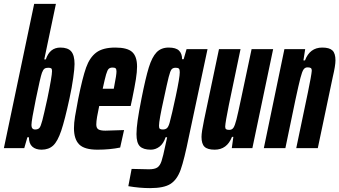

<svg xmlns="http://www.w3.org/2000/svg" viewBox="-37 -763 1748 989"><path d="M112 -56H104L88 0H-17L139 -743H251L191 -457H199Q219 -518 274 -518Q313 -518 330 -498Q347 -478 347 -433Q347 -410 340 -360.5Q333 -311 321 -256Q297 -145 278.5 -90Q260 -35 237 -13.5Q214 8 177 8Q147 8 129.5 -7.5Q112 -23 112 -56ZM207 -255Q231 -371 231 -397Q231 -408 226.5 -411Q222 -414 211 -414Q199 -414 192 -409Q185 -404 179 -388Q171 -366 148 -254Q125 -142 125 -119Q125 -96 144 -96Q159 -96 166 -104Q173 -112 181 -142.5Q189 -173 207 -255Z M344 -103Q344 -129 349.5 -163Q355 -197 366 -254Q388 -363 406.5 -415Q425 -467 459 -492.5Q493 -518 557 -518Q619 -518 644 -495Q669 -472 669 -420Q669 -393 663 -355Q657 -317 644 -254L636 -217H474Q467 -185 463 -161Q459 -137 459 -122Q459 -103 470 -96.5Q481 -90 506 -90Q527 -90 602 -93L582 -3Q529 8 465 8Q398 8 371 -19Q344 -46 344 -103ZM549 -306 552 -322Q563 -377 563 -395Q563 -407 558.5 -411Q554 -415 543 -415Q530 -415 523 -408.5Q516 -402 509.5 -379.5Q503 -357 492 -306Z M624 196 641 107 730 109Q759 109 773 100Q787 91 795 67Q803 43 815 -15Q816 -18 824 -56H816Q805 -23 784.5 -7.5Q764 8 740 8Q701 8 683.5 -9.5Q666 -27 666 -72Q666 -101 672 -143Q678 -185 692 -256Q713 -362 729.5 -415.5Q746 -469 769.5 -493.5Q793 -518 832 -518Q869 -518 885 -502.5Q901 -487 901 -458H909L924 -510H1032L937 -64Q912 60 893.5 111.5Q875 163 841 184.5Q807 206 736 206Q682 206 624 196ZM837 -132Q848 -172 868.5 -268Q889 -364 889 -391Q889 -405 884.5 -409.5Q880 -414 868 -414Q854 -414 847 -406Q840 -398 832 -366.5Q824 -335 807 -255Q782 -143 782 -115Q782 -103 786.5 -99.5Q791 -96 802 -96Q815 -96 823 -103Q831 -110 837 -132Z M1001 -58Q1001 -82 1014 -144L1091 -510H1202L1142 -223Q1124 -134 1123 -111Q1123 -101 1127.5 -97.5Q1132 -94 1144 -94Q1158 -94 1165.5 -105Q1173 -116 1181 -147.5Q1189 -179 1206 -260L1259 -510H1370L1263 0H1157L1165 -58H1158Q1132 8 1069 8Q1032 8 1016.5 -7Q1001 -22 1001 -58Z M1428 -510H1535L1526 -452H1534Q1559 -518 1623 -518Q1660 -518 1675.5 -503Q1691 -488 1691 -452Q1691 -425 1677 -366L1600 0H1489L1549 -287Q1567 -374 1569 -399Q1569 -409 1564 -412.5Q1559 -416 1547 -416Q1534 -416 1526.5 -405Q1519 -394 1510.5 -361.5Q1502 -329 1485 -250L1433 0H1322Z"/></svg>

Font: Saira Ultra Condensed ExtraBold
Style: Italic
Weight: 800
Width: 1
Italic angle: -12°
Designer: Hector Gatti with collaboration of the Omnibus-Type team
Foundry: Omnibus-Type
Version: Version 1.001; ttfautohint (v1.8)